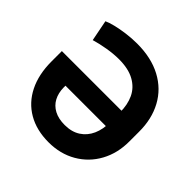

<svg xmlns="http://www.w3.org/2000/svg" viewBox="-185 -880 1053 1053"><g transform="rotate(45 341.0 -353.5)"><path d="M647 -381.3V-308.2Q647.6 -216.6 608.1 -144.2Q568.5 -71.9 498 -31.1Q427.4 9.8 336.9 9.8Q243.3 9.8 175.5 -29.6Q107.7 -68.9 71.3 -141.9Q34.8 -214.8 34.8 -315.9V-395.7H538.7V-275.4H182.9V-261.3Q183.5 -218.9 200.4 -187.1Q217.3 -155.3 250.6 -137.5Q283.9 -119.8 332 -119.8Q386.3 -119.8 423.4 -143.9Q460.6 -168 479.6 -210.4Q498.5 -252.9 497.9 -308.2V-381.3Q498.5 -442.1 476.9 -488.1Q455.2 -534 408.2 -559.9Q361.3 -585.8 288.4 -585.8Q247.2 -585.8 199.1 -577.8Q151.1 -569.7 111.9 -557.9L87.9 -680.2Q106 -689 139.4 -697.3Q172.7 -705.6 214.6 -711.2Q256.5 -716.8 298.1 -716.8Q407.7 -716.8 486.6 -674.8Q565.5 -632.7 606.5 -556.7Q647.6 -480.7 647 -381.3Z"/></g></svg>

Font: Pretendard JP Variable
Style: Regular
Weight: 400
Designer: Base glyphs from Inter by Rasmus Andersson; Hangul glyphs from Noto Sans CJK(Source Han Sans) by Jang Soo-young and Kang
Foundry: Kil Hyung-jin
Version: Version 1.307;Glyphs 3.2 (3192)